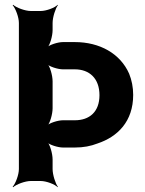

<svg xmlns="http://www.w3.org/2000/svg" viewBox="-20 -757 608 803"><path d="M150 -711H109C85 -711 48 -725 35 -737L33 -735C45 -722 59 -685 59 -661V-50C59 -26 45 11 33 24L35 26C48 14 85 0 109 0H150C174 0 210 14 221 26L222 24C212 11 200 -26 200 -50V-90C200 -114 189 -154 176 -166L174 -164C186 -151 223 -140 243 -140H293C329 -140 360 -146 388 -157C472 -185 537 -249 537 -360C537 -392 531 -422 520 -449C483 -533 397 -581 293 -581H243C223 -581 186 -570 174 -557L176 -555C189 -567 200 -607 200 -631V-661C200 -685 212 -722 222 -735L221 -737C210 -725 174 -711 150 -711ZM396 -359C396 -289 354 -254 293 -254H243C223 -254 186 -243 174 -230L176 -228C189 -240 200 -280 200 -304V-417C200 -441 189 -481 176 -493L174 -491C186 -478 223 -467 243 -467H293C354 -467 396 -429 396 -359Z"/></svg>

Font: Asimov
Style: EdgeNar
Weight: 500
Designer: Google
Version: Version 2.000980: 2014